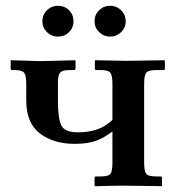

<svg xmlns="http://www.w3.org/2000/svg" viewBox="-20 -645 621 666"><path d="M308 -571Q308 -594 324 -609.5Q340 -625 362 -625Q384 -625 400 -609.5Q416 -594 416 -571Q416 -549 400 -533.5Q384 -518 362 -518Q340 -518 324 -533.5Q308 -549 308 -571ZM127 -571Q127 -594 143 -609.5Q159 -625 181 -625Q204 -625 219.5 -609.5Q235 -594 235 -571Q235 -549 219.5 -533.5Q204 -518 181 -518Q159 -518 143 -533.5Q127 -549 127 -571ZM370 -354Q370 -383 363 -392.5Q356 -402 330 -402H314Q309 -402 309 -407V-434L310 -436L420 -434L550 -436L552 -434V-407Q552 -402 546 -402H521Q496 -402 488 -393.5Q480 -385 480 -354V-81Q480 -53 486.5 -43Q493 -33 521 -33H537Q542 -33 542 -28V-1L540 1Q540 1 525.5 0.5Q511 0 490 0Q469 0 447.5 -0.5Q426 -1 412 -1Q392 -1 368 -0.5Q344 0 327 0.5Q310 1 310 1L308 -1V-27Q308 -33 313 -33H330Q357 -33 363.5 -42.5Q370 -52 370 -81V-189Q341 -167 312.5 -156.5Q284 -146 239 -146Q166 -146 118.5 -182Q71 -218 71 -297V-355Q71 -384 63.5 -393Q56 -402 30 -402H22Q17 -402 17 -407V-434L18 -436L121 -433L241 -436L242 -434V-408Q242 -402 236 -402H221Q196 -402 188.5 -393Q181 -384 181 -360V-293Q181 -235 192.5 -210.5Q204 -186 250 -186Q287 -186 316.5 -196Q346 -206 370 -229Z"/></svg>

Font: Libertinus Serif SemiBold
Style: Regular
Weight: 600
Designer: Philipp H. Poll, Khaled Hosny
Foundry: Caleb Maclennan
Version: Version 7.051;RELEASE